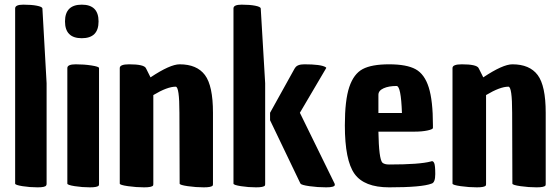

<svg xmlns="http://www.w3.org/2000/svg" viewBox="-20 -788 2405 824"><path d="M180 0Q180 6 178 8Q174 16 141 16Q108 16 76.5 11Q45 6 45 0V-752Q45 -768 80 -768Q115 -768 138 -763.5Q161 -759 162 -752L180 -431Z M269 0V-496Q269 -512 305 -512Q341 -512 373 -507Q405 -502 405 -496V0Q405 6 404 8Q399 16 366 16Q333 16 301 11Q269 6 269 0ZM331 -624Q259 -624 259 -696Q259 -768 331 -768Q403 -768 403 -696Q403 -624 331 -624Z M751 -512Q825 -512 859.5 -466Q894 -420 894 -304V0Q894 6 893 8Q888 16 854.5 16Q821 16 786 11Q751 6 751 0L750 -304Q750 -416 734 -416Q698 -416 638 -380V0Q638 6 637 8Q632 16 598.5 16Q565 16 529.5 11Q494 6 494 0V-496Q494 -512 534 -512Q597 -512 606 -496Q606 -494 607 -494L626 -456Q710 -512 751 -512Z M1118 0Q1118 6 1117 8Q1112 16 1079 16Q1046 16 1014 11Q982 6 982 0V-752Q982 -768 1017 -768Q1052 -768 1075 -763.5Q1098 -759 1099 -752L1118 -431ZM1417 5Q1417 16 1380 16Q1343 16 1308 11Q1273 6 1270 0L1269 -1L1139 -272V-304L1245 -495Q1246 -495 1246 -496Q1255 -512 1286 -512Q1357 -512 1377 -500Q1381 -498 1380 -496L1267 -304L1416 0Q1417 3 1417 5Z M1650 16Q1543 16 1501.5 -42Q1460 -100 1460 -250Q1460 -358 1479 -414.5Q1498 -471 1536.5 -491.5Q1575 -512 1650 -512Q1725 -512 1763.5 -491Q1802 -470 1820 -413Q1838 -356 1838 -251Q1838 -245 1838 -239Q1838 -233 1814.5 -228Q1791 -223 1758 -223H1604Q1606 -106 1621 -90Q1630 -82 1650 -82Q1781 -82 1829 -95Q1831 -96 1832 -96Q1839 -98 1843.5 -88Q1848 -78 1848 -41Q1848 -4 1832 0Q1791 16 1650 16ZM1604 -381V-303H1705Q1701 -419 1682 -419Q1648 -419 1626 -409Q1604 -399 1604 -381Z M2179 -512Q2253 -512 2287.5 -466Q2322 -420 2322 -304V0Q2322 6 2321 8Q2316 16 2282.5 16Q2249 16 2214 11Q2179 6 2179 0L2178 -304Q2178 -416 2162 -416Q2126 -416 2066 -380V0Q2066 6 2065 8Q2060 16 2026.5 16Q1993 16 1957.5 11Q1922 6 1922 0V-496Q1922 -512 1962 -512Q2025 -512 2034 -496Q2034 -494 2035 -494L2054 -456Q2138 -512 2179 -512Z"/></svg>

Font: Chau Philomene One
Style: Regular
Weight: 400
Designer: Vicente Lamonaca
Foundry: TipoType
Version: Version 1.002